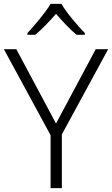

<svg xmlns="http://www.w3.org/2000/svg" viewBox="-20 -967 576 987"><path d="M296 -947H240C215 -904 158 -837 121 -797V-788H161C197 -818 236 -859 268 -896C300 -859 338 -817 374 -788H416V-797C378 -836 320 -904 296 -947ZM268 -332 64 -714H0L240 -272V0H298V-276L536 -714H472Z"/></svg>

Font: Noto Sans Meetei Mayek Light
Style: Regular
Weight: 300
Designer: Monotype Design Team and Neelakash Kshetrimayum
Foundry: Monotype Imaging Inc.
Version: Version 2.002